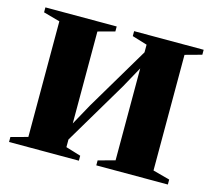

<svg xmlns="http://www.w3.org/2000/svg" viewBox="-79 -597 768 692"><g transform="rotate(15 305.0 -251.0)"><path d="M8.5 0V-18.5L71 -35.5V-467L9.5 -484V-502.5H275.5V-484L213 -467V-124L256 -202L396.5 -438.5V-467L340.5 -484V-502.5H600V-484L538 -467V-35.5L601 -18.5V0H334V-18.5L396.5 -35.5V-378.5L353.5 -300.5L213 -64V-35.5L269 -18.5V0Z"/></g></svg>

Font: Merriweather 144pt
Style: Bold
Weight: 700
Version: Version 2.100